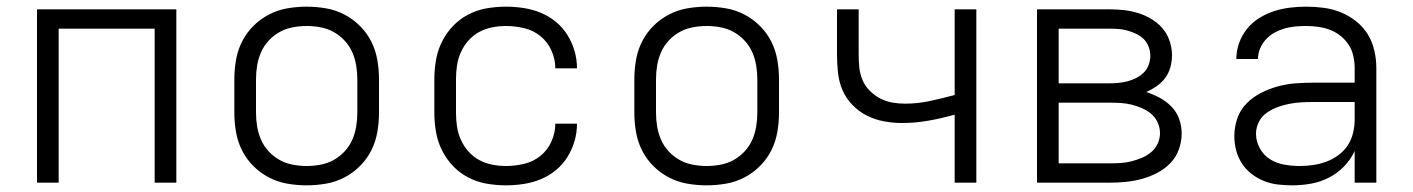

<svg xmlns="http://www.w3.org/2000/svg" viewBox="-20 -548 4240 576"><path d="M91 0V-520H509V0H444V-462H156V0Z M900 8Q871 8 842 3Q813 -2 787 -15.5Q761 -29 740 -50Q719 -71 706 -97Q693 -123 688 -152Q683 -181 683 -210V-310Q683 -339 688 -368Q693 -397 706 -423Q719 -449 740 -470Q761 -491 787 -504.5Q813 -518 842 -523Q871 -528 900 -528Q929 -528 958 -523Q987 -518 1013 -504.5Q1039 -491 1060 -470Q1081 -449 1094 -423Q1107 -397 1112 -368Q1117 -339 1117 -310V-210Q1117 -181 1112 -152Q1107 -123 1094 -97Q1081 -71 1060 -50Q1039 -29 1013 -15.5Q987 -2 958 3Q929 8 900 8ZM900 -50Q921 -50 942 -54Q963 -58 981 -68Q999 -78 1013.5 -93.5Q1028 -109 1036.5 -128Q1045 -147 1048.5 -168Q1052 -189 1052 -210V-310Q1052 -331 1048.5 -352Q1045 -373 1036.5 -392Q1028 -411 1013.5 -426.5Q999 -442 981 -452Q963 -462 942 -466Q921 -470 900 -470Q879 -470 858 -466Q837 -462 819 -452Q801 -442 786.5 -426.5Q772 -411 763.5 -392Q755 -373 751.5 -352Q748 -331 748 -310V-210Q748 -189 751.5 -168Q755 -147 763.5 -128Q772 -109 786.5 -93.5Q801 -78 819 -68Q837 -58 858 -54Q879 -50 900 -50Z M1498 8Q1469 8 1440 3Q1411 -2 1385 -15.5Q1359 -29 1339 -50Q1319 -71 1306 -97Q1293 -123 1288 -152Q1283 -181 1283 -210V-310Q1283 -339 1288 -368Q1293 -397 1306 -423Q1319 -449 1339 -470Q1359 -491 1385 -504.5Q1411 -518 1440 -523Q1469 -528 1498 -528Q1524 -528 1550.5 -524Q1577 -520 1601.5 -510Q1626 -500 1647 -483Q1668 -466 1682 -443.5Q1696 -421 1703.5 -395.5Q1711 -370 1711 -343H1646Q1646 -370 1634.5 -396Q1623 -422 1601.5 -439.5Q1580 -457 1552.5 -463.5Q1525 -470 1498 -470Q1477 -470 1456.5 -466Q1436 -462 1417.5 -452Q1399 -442 1385 -426Q1371 -410 1362.5 -391Q1354 -372 1351 -351.5Q1348 -331 1348 -310V-210Q1348 -189 1351 -168.5Q1354 -148 1362.5 -129Q1371 -110 1385 -94Q1399 -78 1417.5 -68Q1436 -58 1456.5 -54Q1477 -50 1498 -50Q1525 -50 1552.5 -56.5Q1580 -63 1601.5 -80.5Q1623 -98 1634.5 -124Q1646 -150 1646 -177H1711Q1711 -150 1703.5 -124.5Q1696 -99 1682 -76.5Q1668 -54 1647 -37Q1626 -20 1601.5 -10Q1577 0 1550.5 4Q1524 8 1498 8Z M2100 8Q2071 8 2042 3Q2013 -2 1987 -15.5Q1961 -29 1940 -50Q1919 -71 1906 -97Q1893 -123 1888 -152Q1883 -181 1883 -210V-310Q1883 -339 1888 -368Q1893 -397 1906 -423Q1919 -449 1940 -470Q1961 -491 1987 -504.5Q2013 -518 2042 -523Q2071 -528 2100 -528Q2129 -528 2158 -523Q2187 -518 2213 -504.5Q2239 -491 2260 -470Q2281 -449 2294 -423Q2307 -397 2312 -368Q2317 -339 2317 -310V-210Q2317 -181 2312 -152Q2307 -123 2294 -97Q2281 -71 2260 -50Q2239 -29 2213 -15.5Q2187 -2 2158 3Q2129 8 2100 8ZM2100 -50Q2121 -50 2142 -54Q2163 -58 2181 -68Q2199 -78 2213.5 -93.5Q2228 -109 2236.5 -128Q2245 -147 2248.5 -168Q2252 -189 2252 -210V-310Q2252 -331 2248.5 -352Q2245 -373 2236.5 -392Q2228 -411 2213.5 -426.5Q2199 -442 2181 -452Q2163 -462 2142 -466Q2121 -470 2100 -470Q2079 -470 2058 -466Q2037 -462 2019 -452Q2001 -442 1986.5 -426.5Q1972 -411 1963.5 -392Q1955 -373 1951.5 -352Q1948 -331 1948 -310V-210Q1948 -189 1951.5 -168Q1955 -147 1963.5 -128Q1972 -109 1986.5 -93.5Q2001 -78 2019 -68Q2037 -58 2058 -54Q2079 -50 2100 -50Z M2844 0V-204Q2805 -193 2765.5 -186Q2726 -179 2686 -179Q2659 -179 2632 -184Q2605 -189 2581 -201Q2557 -213 2537.5 -233Q2518 -253 2507.5 -277.5Q2497 -302 2494 -329.5Q2491 -357 2491 -384V-520H2556V-384Q2556 -364 2558 -345Q2560 -326 2567.5 -308Q2575 -290 2589 -276Q2603 -262 2620 -253Q2637 -244 2656 -240.5Q2675 -237 2695 -237Q2733 -237 2770 -245Q2807 -253 2844 -263V-520H2909V0Z M3091 0V-520H3309Q3331 -520 3353 -517.5Q3375 -515 3395.5 -508.5Q3416 -502 3435 -490.5Q3454 -479 3468 -462.5Q3482 -446 3489 -424.5Q3496 -403 3496 -382Q3496 -364 3491 -346Q3486 -328 3475.5 -314Q3465 -300 3450 -289.5Q3435 -279 3419 -272Q3440 -265 3459.5 -254.5Q3479 -244 3494.5 -228Q3510 -212 3517.5 -191Q3525 -170 3525 -148Q3525 -123 3516.5 -99.5Q3508 -76 3491 -58.5Q3474 -41 3452 -29.5Q3430 -18 3406.5 -11.5Q3383 -5 3358.5 -2.5Q3334 0 3309 0ZM3156 -298H3309Q3323 -298 3337 -299.5Q3351 -301 3364 -304.5Q3377 -308 3389.5 -314.5Q3402 -321 3411.5 -330.5Q3421 -340 3426 -353.5Q3431 -367 3431 -380Q3431 -394 3426 -407.5Q3421 -421 3411.5 -430.5Q3402 -440 3389.5 -446Q3377 -452 3363.5 -456Q3350 -460 3336.5 -461Q3323 -462 3309 -462H3156ZM3156 -58H3309Q3326 -58 3342 -59Q3358 -60 3374 -64Q3390 -68 3405.5 -74.5Q3421 -81 3433.5 -91.5Q3446 -102 3453 -117Q3460 -132 3460 -149Q3460 -165 3453 -180.5Q3446 -196 3433.5 -206.5Q3421 -217 3406 -223.5Q3391 -230 3375 -234Q3359 -238 3342.5 -239Q3326 -240 3309 -240H3156Z M3856 8Q3835 8 3813.5 5.5Q3792 3 3772 -5Q3752 -13 3734.5 -26.5Q3717 -40 3705.5 -58Q3694 -76 3688.5 -97Q3683 -118 3683 -140Q3683 -167 3692 -193Q3701 -219 3720 -238Q3739 -257 3763.5 -269.5Q3788 -282 3814 -289Q3840 -296 3867 -298Q3894 -300 3921 -300H4044V-344Q4044 -362 4040 -380Q4036 -398 4026 -413.5Q4016 -429 4001.5 -440.5Q3987 -452 3970 -458.5Q3953 -465 3934.5 -467.5Q3916 -470 3898 -470Q3882 -470 3865.5 -468.5Q3849 -467 3833.5 -462.5Q3818 -458 3803.5 -450Q3789 -442 3778 -430Q3767 -418 3760.5 -403Q3754 -388 3754 -371H3689Q3689 -396 3697.5 -419.5Q3706 -443 3721.5 -462Q3737 -481 3758 -494Q3779 -507 3802 -514.5Q3825 -522 3849.5 -525Q3874 -528 3898 -528Q3925 -528 3951.5 -524.5Q3978 -521 4002.5 -511Q4027 -501 4048 -484.5Q4069 -468 4083 -445.5Q4097 -423 4103 -396.5Q4109 -370 4109 -344V0H4044V-95Q4032 -69 4012 -48.5Q3992 -28 3966.5 -15Q3941 -2 3913 3Q3885 8 3856 8ZM3879 -50Q3900 -50 3920 -53Q3940 -56 3959 -63Q3978 -70 3995 -82.5Q4012 -95 4023 -111.5Q4034 -128 4039 -148.5Q4044 -169 4044 -189V-242H3921Q3902 -242 3884 -241Q3866 -240 3848 -236.5Q3830 -233 3812.5 -226.5Q3795 -220 3780 -209.5Q3765 -199 3756.5 -182Q3748 -165 3748 -147Q3748 -124 3759.5 -103Q3771 -82 3790.5 -70Q3810 -58 3833 -54Q3856 -50 3879 -50Z"/></svg>

Font: Iosevka Aile Light
Style: Regular
Weight: 300
Designer: Belleve Invis
Foundry: Belleve Invis
Version: Version 27.3.5; ttfautohint (v1.8.4)